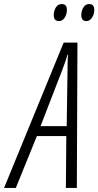

<svg xmlns="http://www.w3.org/2000/svg" viewBox="-86 -927 485 947"><path d="M244 -878Q244 -907 219 -907Q199 -907 189 -889.5Q179 -872 179 -853Q179 -823 205 -823Q222 -823 233 -840Q244 -857 244 -878ZM379 -878Q379 -907 354 -907Q335 -907 325 -889.5Q315 -872 315 -853Q315 -823 340 -823Q357 -823 368 -840Q379 -857 379 -878ZM220 -579Q237 -623 247 -657H250Q248 -641 247.5 -621Q247 -601 247 -579L243 -305H114ZM-8 0 96 -256H241L239 0H293L296 -717H228L-66 0Z"/></svg>

Font: Noto Sans Display Condensed Light
Style: Italic
Weight: 300
Width: 3
Designer: Monotype Design team
Foundry: Monotype Imaging Inc.
Version: 1.000